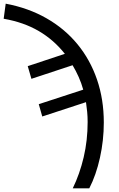

<svg xmlns="http://www.w3.org/2000/svg" viewBox="-106 -785 647 1045"><path d="M290 240Q328 162 349.5 70.5Q371 -21 371 -121Q371 -149 368.5 -176Q366 -203 362 -229L124 -151L105 -218L347 -297Q337 -333 322 -366.5Q307 -400 289 -430L65 -356L45 -425L247 -492Q187 -568 105 -616Q23 -664 -86 -683L-75 -765Q48 -742 147 -685.5Q246 -629 315.5 -544.5Q385 -460 422 -352Q459 -244 459 -118Q459 -21 438 73.5Q417 168 380 240Z"/></svg>

Font: RS Noto Sans
Style: Regular
Weight: 400
Designer: Monotype Design Team
Foundry: Monotype Imaging Inc.
Version: Version 3.10